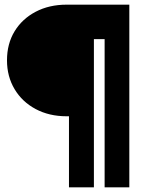

<svg xmlns="http://www.w3.org/2000/svg" viewBox="-20 -720 643 824"><path d="M266 -221Q191 -221 133 -252Q75 -283 42.5 -337.5Q10 -392 10 -461Q10 -532 42.5 -585.5Q75 -639 133 -669.5Q191 -700 266 -700H310V-221ZM276 84V-700H383V84ZM429 84V-700H535V84ZM374 -552V-700H439V-552Z"/></svg>

Font: Figtree Light ExtraBold
Style: Regular
Weight: 800
Version: Version 2.001;gftools[0.9.30]